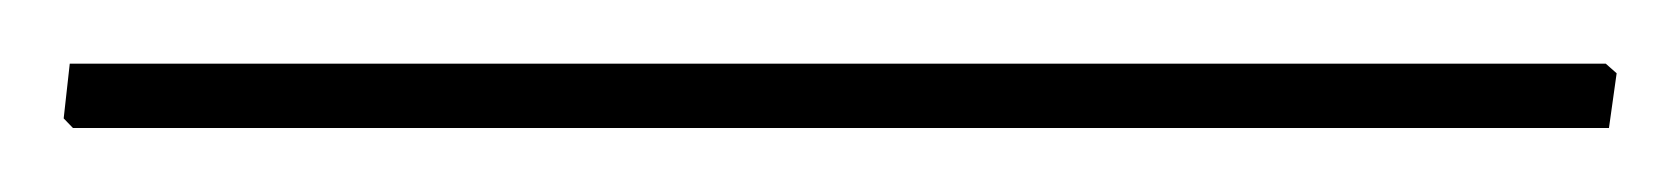

<svg xmlns="http://www.w3.org/2000/svg" viewBox="-35 66 525 60"><path d="M467.8 106H-12.2L-15.1 103L-13.2 85.9H466.8L470.2 88.9Z"/></svg>

Font: Datalegreya
Style: Dot
Weight: 700
Designer: Figs Lab
Foundry: Figs Lab
Version: Version 1.002;PS 001.002;hotconv 1.0.70;makeotf.lib2.5.58329